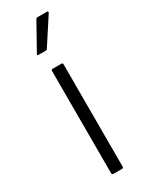

<svg xmlns="http://www.w3.org/2000/svg" viewBox="-185 -728 592 764"><g transform="rotate(-30 111.0 -345.5)"><path d="M91 0Q84 0 84 -7V-477Q84 -483 91 -483H131Q137 -483 137 -477V-7Q137 0 131 0ZM69 -559Q62 -559 66 -566L133 -686Q135 -691 141 -691H185Q188 -691 189 -688.5Q190 -686 188 -683L110 -563Q108 -559 103 -559Z"/></g></svg>

Font: Sofia Sans Light
Style: Regular
Weight: 300
Designer: Botio Nikoltchev, Ani Petrova
Foundry: lettersoup
Version: Version 4.100; ttfautohint (v1.8.3)